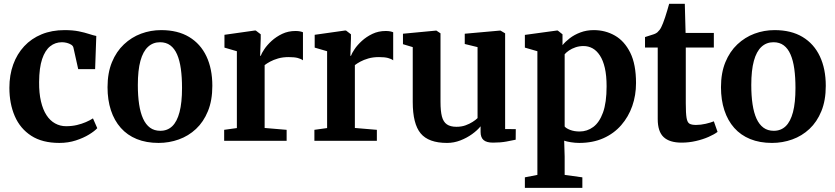

<svg xmlns="http://www.w3.org/2000/svg" viewBox="-20 -720 4272 982"><path d="M283.5 11Q196 11 139.5 -25.8Q83 -62.5 55.5 -126.2Q28 -190 28 -271Q28 -336 47.5 -390Q67 -444 103.8 -483.5Q140.5 -523 192.8 -544.5Q245 -566 310.5 -566Q352 -566 382.8 -559.8Q413.5 -553.5 435.5 -546.2Q457.5 -539 472.5 -536L466.5 -366.5H380L355.5 -476.5Q353.5 -485.5 344 -491.5Q334.5 -497.5 321.8 -500.8Q309 -504 297 -504Q262.5 -504 236.5 -483.2Q210.5 -462.5 195.5 -418Q180.5 -373.5 180 -300.5Q179.5 -244 189.5 -201.5Q199.5 -159 217.8 -131Q236 -103 261.8 -88.8Q287.5 -74.5 318 -74.5Q348 -74.5 373.2 -80.5Q398.5 -86.5 419.2 -95.5Q440 -104.5 455.5 -114.5L477.5 -64.5Q464 -49.5 435.5 -32Q407 -14.5 368 -1.8Q329 11 283.5 11Z M530 -274Q530 -347 552.5 -401.8Q575 -456.5 613.8 -493Q652.5 -529.5 701.5 -547.8Q750.5 -566 804.5 -566Q889 -566 947.2 -531Q1005.5 -496 1035.8 -432Q1066 -368 1066 -281Q1066 -206.5 1043.5 -151.5Q1021 -96.5 982.5 -60.5Q944 -24.5 894.5 -6.8Q845 11 791 11Q728 11 679.5 -8.8Q631 -28.5 597.8 -66Q564.5 -103.5 547.2 -156.2Q530 -209 530 -274ZM800 -51Q836.5 -51 861 -74.5Q885.5 -98 898.2 -146.5Q911 -195 911 -270Q911 -324.5 905 -367.8Q899 -411 885.8 -441.5Q872.5 -472 851 -488Q829.5 -504 798.5 -504Q762.5 -504 737 -480.5Q711.5 -457 698.2 -408.8Q685 -360.5 685 -285Q685 -230 691.5 -186.8Q698 -143.5 711.8 -113.2Q725.5 -83 747.2 -67Q769 -51 800 -51Z M1126.5 0V-56L1191.5 -65V-458L1128 -476.5V-542L1283.5 -564H1288L1313.5 -544.5V-522.5L1310.5 -434.5H1313.5Q1318 -447.5 1332 -468.5Q1346 -489.5 1369.2 -510.8Q1392.5 -532 1423.2 -546.8Q1454 -561.5 1491.5 -561.5Q1505 -561.5 1514.5 -559.5Q1524 -557.5 1529.5 -555V-411.5Q1520 -419 1502.8 -423.5Q1485.5 -428 1457 -428Q1426 -428 1402.2 -421Q1378.5 -414 1361.5 -404.8Q1344.5 -395.5 1333.5 -387V-65.5L1446 -56V0Z M1588 0V-56L1653 -65V-458L1589.5 -476.5V-542L1745 -564H1749.5L1775 -544.5V-522.5L1772 -434.5H1775Q1779.5 -447.5 1793.5 -468.5Q1807.5 -489.5 1830.8 -510.8Q1854 -532 1884.8 -546.8Q1915.5 -561.5 1953 -561.5Q1966.5 -561.5 1976 -559.5Q1985.5 -557.5 1991 -555V-411.5Q1981.5 -419 1964.2 -423.5Q1947 -428 1918.5 -428Q1887.5 -428 1863.8 -421Q1840 -414 1823 -404.8Q1806 -395.5 1795 -387V-65.5L1907.5 -56V0Z M2501.5 9.5Q2468.5 9.5 2453.2 -3.8Q2438 -17 2438 -45.5V-74Q2421.5 -53.5 2394.5 -34Q2367.5 -14.5 2334.5 -1.8Q2301.5 11 2266.5 11Q2172 11 2131.5 -37.8Q2091 -86.5 2091 -198.5V-479L2041 -494V-547.5L2210 -563.5H2212L2233 -549.5V-199Q2233 -152 2240.2 -124.2Q2247.5 -96.5 2265.5 -84Q2283.5 -71.5 2314.5 -71.5Q2340.5 -71.5 2361 -79Q2381.5 -86.5 2397.2 -96.5Q2413 -106.5 2422.5 -116V-479L2357 -495V-547.5L2536 -563.5H2540L2563.5 -549.5V-60L2618 -59.5L2617.5 -5.5Q2599.5 -1.5 2569.8 4Q2540 9.5 2501.5 9.5Z M2664.5 241V187L2728.5 174.5V-458L2664.5 -476.5V-541.5L2829 -564H2832.5L2857 -544.5V-489Q2871 -506.5 2894.2 -524.5Q2917.5 -542.5 2948.8 -554.2Q2980 -566 3017 -566Q3076 -566 3125 -538Q3174 -510 3203.5 -450.5Q3233 -391 3233 -295Q3233 -233 3213.8 -177.8Q3194.5 -122.5 3157.2 -79.8Q3120 -37 3066 -13Q3012 11 2942.5 11Q2922 11 2900 7.5Q2878 4 2865.5 -0.5L2868 80.5V174.5L2958.5 187V241ZM2944.5 -47.5Q2983 -47.5 3014.2 -70.5Q3045.5 -93.5 3064 -144.2Q3082.5 -195 3082.5 -278.5Q3082.5 -333.5 3073.5 -372.5Q3064.5 -411.5 3048.2 -436.2Q3032 -461 3010.8 -472.8Q2989.5 -484.5 2964.5 -484.5Q2942.5 -484.5 2923.5 -478Q2904.5 -471.5 2890.2 -461.8Q2876 -452 2868 -442.5V-73Q2875.5 -63.5 2896.2 -55.5Q2917 -47.5 2944.5 -47.5Z M3466 9.5Q3404.5 9.5 3374.2 -18.8Q3344 -47 3344 -111V-477H3279V-530.5Q3290.5 -534.5 3302.5 -538Q3314.5 -541.5 3325 -545.2Q3335.5 -549 3342 -554.5Q3348.5 -560.5 3353.5 -567Q3358.5 -573.5 3362.5 -582Q3366.5 -590.5 3371 -601.5Q3376 -614 3381.8 -631.5Q3387.5 -649 3393 -667.5Q3398.5 -686 3402.5 -700.5H3482.5L3486.5 -551.5H3631V-477H3487.5V-192Q3487.5 -140.5 3491.5 -117Q3495.5 -93.5 3506.8 -87.2Q3518 -81 3540 -81Q3564 -81 3589.8 -87Q3615.5 -93 3631 -99.5L3650 -45.5Q3633 -32.5 3604 -19.8Q3575 -7 3539.2 1.2Q3503.5 9.5 3466 9.5Z M3667.5 -274Q3667.5 -347 3690 -401.8Q3712.5 -456.5 3751.2 -493Q3790 -529.5 3839 -547.8Q3888 -566 3942 -566Q4026.5 -566 4084.8 -531Q4143 -496 4173.2 -432Q4203.5 -368 4203.5 -281Q4203.5 -206.5 4181 -151.5Q4158.5 -96.5 4120 -60.5Q4081.5 -24.5 4032 -6.8Q3982.5 11 3928.5 11Q3865.5 11 3817 -8.8Q3768.5 -28.5 3735.2 -66Q3702 -103.5 3684.8 -156.2Q3667.5 -209 3667.5 -274ZM3937.5 -51Q3974 -51 3998.5 -74.5Q4023 -98 4035.8 -146.5Q4048.5 -195 4048.5 -270Q4048.5 -324.5 4042.5 -367.8Q4036.5 -411 4023.2 -441.5Q4010 -472 3988.5 -488Q3967 -504 3936 -504Q3900 -504 3874.5 -480.5Q3849 -457 3835.8 -408.8Q3822.5 -360.5 3822.5 -285Q3822.5 -230 3829 -186.8Q3835.5 -143.5 3849.2 -113.2Q3863 -83 3884.8 -67Q3906.5 -51 3937.5 -51Z"/></svg>

Font: Merriweather 28pt
Style: Bold
Weight: 700
Version: Version 2.100